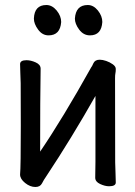

<svg xmlns="http://www.w3.org/2000/svg" viewBox="-20 -727 540 766"><path d="M121.1 19Q100.1 19 80.1 2.9Q60.1 -13.2 60.1 -30.8Q63 -61 63 -225.1Q63 -374 62.5 -395Q62 -416 61 -438.5Q60.1 -460.9 60.1 -471.2Q60.1 -486.8 85.9 -486.8Q103 -486.8 122.6 -478Q142.1 -469.2 142.1 -453.1Q140.1 -335 140.1 -122.1Q231 -255.9 344.2 -459Q346.2 -460 352.5 -474.4Q358.9 -488.8 377.9 -488.8Q389.2 -488.8 403.6 -483.9Q418 -479 429.9 -470.5Q441.9 -461.9 441.9 -452.1Q441.9 -440.9 440.4 -434.6Q439 -428.2 439 -415Q439 -100.1 439.5 -79.6Q439.9 -59.1 440.9 -35.2Q441.9 -11.2 441.9 1Q441.9 16.1 415 16.1Q398.9 16.1 379.4 7.1Q359.9 -2 359.9 -18.1L360.8 -81.1V-344.2Q264.2 -173.8 164.1 -22.9Q154.8 -9.8 147.5 4.6Q140.1 19 121.1 19ZM173.8 -585.9Q148.9 -585.9 132.1 -608.9Q115.2 -631.8 115.2 -652.8Q117.2 -707 165 -707Q188 -707 206.1 -685.1Q224.1 -663.1 224.1 -639.2Q220.2 -585.9 173.8 -585.9ZM338.9 -585.9Q313 -585.9 295.9 -608.9Q278.8 -631.8 278.8 -652.8Q282.2 -707 330.1 -707Q353 -707 370.6 -685.1Q388.2 -663.1 388.2 -639.2Q384.8 -585.9 338.9 -585.9Z"/></svg>

Font: LXGW WenKai Mono GB Screen
Style: Regular
Weight: 400
Monospace: yes
Designer: LXGW / Fontworks Inc.
Foundry: LXGW / Fontworks Inc.
Version: Version 1.510;January 18,2025